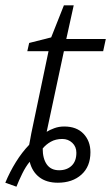

<svg xmlns="http://www.w3.org/2000/svg" viewBox="-52 -679 419 724"><path d="M-32 10Q-15 -31 8 -68Q31 -105 58 -133Q60 -143 62 -154Q64 -165 66 -176L131 -486H51L58 -517L141 -538L189 -659H226L198 -532H347L337 -486H189L124 -182Q135 -189 152.5 -195.5Q170 -202 190 -202Q237 -202 263 -174.5Q289 -147 289 -105Q289 -51 255 -20.5Q221 10 166 10Q123 10 96 -11Q69 -32 60 -69Q45 -51 32 -24.5Q19 2 10 25ZM171 -37Q200 -37 218 -54Q236 -71 236 -103Q236 -126 220.5 -140.5Q205 -155 183 -155Q158 -155 139.5 -144.5Q121 -134 109 -119Q109 -81 124.5 -59Q140 -37 171 -37Z"/></svg>

Font: Noto Sans Light
Style: Italic
Weight: 300
Italic angle: -12°
Designer: Monotype Design Team
Foundry: Monotype Imaging Inc.
Version: Version 2.013; ttfautohint (v1.8.4.7-5d5b)